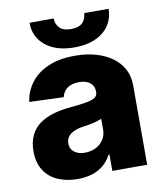

<svg xmlns="http://www.w3.org/2000/svg" viewBox="-84 -807 752 885"><g transform="rotate(-10 292.5 -365.0)"><path d="M209 9.3Q157.2 9.3 116.7 -8.3Q75.2 -26.4 52.7 -62Q29.3 -97.7 29.3 -151.4Q29.3 -196.3 45.4 -228Q61.5 -259.8 89.4 -278.8Q117.7 -298.3 154.3 -308.6Q189.9 -318.4 232.4 -322.3Q281.2 -327.1 307.1 -331.5Q335.9 -336.9 348.6 -345.2Q361.3 -354 361.3 -370.6V-372.6Q361.3 -399.9 342.8 -414.6Q323.7 -429.7 292 -429.7Q257.3 -429.7 236.3 -414.6Q215.8 -399.9 210 -373.5L49.8 -379.4Q56.2 -428.7 86.4 -468.3Q115.7 -507.3 168.5 -530.3Q219.7 -552.7 293.5 -552.7Q346.7 -552.7 389.6 -540.5Q433.1 -528.3 466.3 -504.9Q499 -481 517.1 -447.8Q534.7 -414.1 534.7 -370.6V0H371.6V-76.2H367.2Q352.5 -47.9 330.1 -29.3Q307.1 -9.8 277.3 -0.5Q246.6 9.3 209 9.3ZM262.2 -104.5Q289.6 -104.5 313 -115.7Q335.9 -127 349.1 -147.5Q362.8 -168 362.8 -193.8V-245.6Q355 -241.7 344.7 -238.8Q342.8 -238.3 334.7 -235.8Q326.7 -233.4 321.8 -232.4Q312.5 -230 296.4 -227.5Q277.8 -224.6 271 -223.6Q247.6 -220.2 229.5 -211.4Q211.9 -203.1 203.1 -190.9Q193.8 -176.8 193.8 -159.7Q193.8 -133.3 213.4 -118.7Q231.9 -104.5 262.2 -104.5ZM370.1 -738.8H484.4Q483.4 -671.4 434.1 -631.3Q383.8 -590.8 298.8 -590.8Q214.4 -590.8 164.1 -631.3Q113.8 -672.4 114.3 -738.8H227.5Q226.6 -714.8 243.7 -695.8Q260.3 -676.8 298.8 -676.8Q335.9 -676.8 353.5 -695.8Q369.1 -712.9 370.1 -738.8Z"/></g></svg>

Font: My Font
Style: Regular
Weight: 500
Designer: Rasmus Andersson
Foundry: rsms
Version: Version 0.001